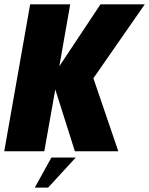

<svg xmlns="http://www.w3.org/2000/svg" viewBox="-42 -695 686 882"><path d="M-22.5 0 96.5 -675H280.5L230.5 -390.5L419.5 -675H623L387 -335.5L501.5 0H302L212 -284L161.5 0ZM117.9 166.7 194.1 28.7H306L179.1 166.7Z"/></svg>

Font: Anybody ExtraBold
Style: Italic
Weight: 800
Italic angle: -10°
Designer: Tyler Finck
Foundry: Etcetera Type Company
Version: Version 1.010; ttfautohint (v1.8.3) -l 8 -r 50 -G 200 -x 14 